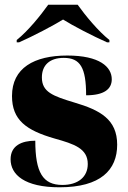

<svg xmlns="http://www.w3.org/2000/svg" viewBox="-20 -786 542 816"><path d="M51 -616V-606H61C120 -632 206 -677 248 -703C289 -677 376 -632 435 -606H445V-616C397 -654 342 -721 310 -766H185C153 -721 99 -654 51 -616ZM233 10C408 10 478 -64 478 -171C478 -279 405 -318 297 -350C204 -378 158 -395 158 -457C158 -509 191 -540 251 -540C321 -540 346 -499 346 -381C422 -381 455 -407 455 -449C455 -502 403 -550 266 -550C125 -550 31 -497 31 -378C31 -276 91 -232 213 -197C295 -174 353 -155 353 -89C353 -34 312 0 245 0C162 0 130 -53 130 -188C72 -188 25 -167 25 -109C25 -44 84 10 233 10Z"/></svg>

Font: Noto Serif Display Black
Style: Regular
Weight: 900
Designer: Monotype Design Team
Foundry: Monotype Imaging Inc.
Version: Version 2.009